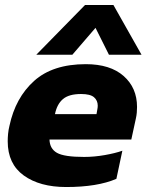

<svg xmlns="http://www.w3.org/2000/svg" viewBox="-20 -742 592 772"><path d="M126 -522 322 -722H436L549 -522H418L364 -630L271 -522ZM246 10Q140 10 75.5 -36.5Q11 -83 11 -174Q11 -188 12.5 -204Q14 -220 18 -236Q42 -349 117 -416.5Q192 -484 325 -484Q423 -484 477 -436.5Q531 -389 531 -312Q531 -301 530 -289Q529 -277 526 -264L508 -181H179Q180 -144 209 -127.5Q238 -111 318 -111Q359 -111 401.5 -118.5Q444 -126 472 -136L448 -23Q372 10 246 10ZM201 -283H368L371 -300Q372 -305 372.5 -309Q373 -313 373 -317Q373 -338 358 -351Q343 -364 306 -364Q257 -364 233 -343.5Q209 -323 201 -283Z"/></svg>

Font: Kanit
Style: Bold Italic
Weight: 700
Italic angle: -12°
Designer: Katatrad Team
Foundry: CadsonDemak
Version: Version 2.000; ttfautohint (v1.8.3)